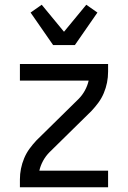

<svg xmlns="http://www.w3.org/2000/svg" viewBox="-20 -790 540 810"><path d="M64 0V-33Q64 -56 68.5 -78.5Q73 -101 82 -122.5Q91 -144 104.5 -162.5Q118 -181 134 -198L311 -372Q327 -388 338 -408Q349 -428 354 -450H64V-520H436V-488Q436 -464 431.5 -441.5Q427 -419 418 -397.5Q409 -376 395.5 -357.5Q382 -339 366 -322L189 -148Q173 -132 162 -112Q151 -92 146 -70H436V0ZM204 -600 109 -737 156 -770 250 -656 344 -770 391 -737 296 -600Z"/></svg>

Font: Iosevka Term Curly
Style: Regular
Weight: 400
Designer: Belleve Invis
Foundry: Belleve Invis
Version: Version 32.3.0